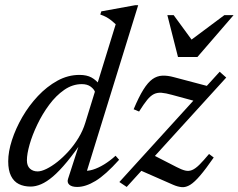

<svg xmlns="http://www.w3.org/2000/svg" viewBox="-20 -730 944 760"><path d="M356.5 -365Q352.5 -377 339 -387Q325.5 -397 304 -397Q267 -397 234.2 -374.2Q201.5 -351.5 174.5 -315Q147.5 -278.5 127.8 -237.2Q108 -196 97.2 -158.2Q86.5 -120.5 86.5 -95.5Q86.5 -73.5 98.5 -62.5Q110.5 -51.5 129 -51.5Q143.5 -51.5 164 -61.5Q184.5 -71.5 207 -89.2Q229.5 -107 251.2 -131Q273 -155 290.5 -183.8Q308 -212.5 317.5 -243.5L438 -634Q429 -642.5 420.5 -649.2Q412 -656 401.8 -661.8Q391.5 -667.5 377 -672.5L381 -685L515.5 -709.5H527L318.5 -35.5L310 -54.5Q326.5 -52 347.8 -58.5Q369 -65 392.2 -79.2Q415.5 -93.5 437.5 -113.5L451.5 -97.5Q397.5 -37.5 358.2 -13.8Q319 10 285.5 10Q264 10 254.2 1Q244.5 -8 249.5 -22.5L301.5 -183.5H314.5Q276.5 -127.5 245.8 -90.2Q215 -53 189.8 -31.5Q164.5 -10 142.8 -0.8Q121 8.5 101.5 8.5Q74.5 8.5 54.5 -1.5Q34.5 -11.5 23.5 -33.8Q12.5 -56 12.5 -91.5Q12.5 -129.5 27.2 -175.2Q42 -221 68.2 -266.5Q94.5 -312 130 -349.8Q165.5 -387.5 207.2 -410.5Q249 -433.5 294.5 -433.5Q323.5 -433.5 342.2 -423.2Q361 -413 376.5 -392.5ZM452.5 -9.5 849.5 -446 875.5 -423 481.5 10ZM530.5 -288.5 509 -297.5Q529.5 -346.5 547.5 -375.2Q565.5 -404 583.5 -416.8Q601.5 -429.5 622.2 -430.5Q643 -431.5 668.5 -424.5L823.5 -383.5L777 -323L661 -354.5Q636 -361.5 619.2 -362.8Q602.5 -364 589.2 -357.5Q576 -351 562.5 -334.5Q549 -318 530.5 -288.5ZM665.5 1.5 530 -58 583 -118 678.5 -69Q698.5 -58.5 712.8 -55Q727 -51.5 740 -56.8Q753 -62 768.8 -77.5Q784.5 -93 807.5 -120.5L826 -106.5Q794.5 -61 772.2 -35Q750 -9 733 1.5Q716 12 700 10.8Q684 9.5 665.5 1.5ZM904.5 -670 761.5 -504.5H684.5L642.5 -670H667.5L742.5 -567.5H730.5L868 -670Z"/></svg>

Font: Newsreader 18pt
Style: Italic
Weight: 400
Italic angle: -17°
Version: Version 1.003